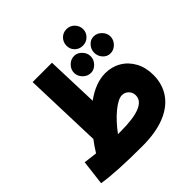

<svg xmlns="http://www.w3.org/2000/svg" viewBox="-219 -1020 1207 1207"><g transform="rotate(-45 384.5 -416.0)"><path d="M734 -255Q734 -173 692 -112.5Q650 -52 568.5 -19.5Q487 13 369 13Q135 13 20 -6L40 -172L130 -161Q156 -203 182 -237L165 -760H337L349 -410Q441 -477 527 -477Q585 -477 632 -449.5Q679 -422 706.5 -371.5Q734 -321 734 -255ZM565 -242Q565 -269 547 -287Q529 -305 504 -305Q470 -305 416 -260.5Q362 -216 313 -149H337Q565 -149 565 -242ZM477 -770Q477 -801 498 -823Q519 -845 551 -845Q582 -845 603.5 -823Q625 -801 625 -770Q625 -741 603.5 -719.5Q582 -698 551 -698Q519 -698 498 -719Q477 -740 477 -770ZM390 -617Q390 -646 412.5 -669Q435 -692 466 -692Q494 -692 516 -669Q538 -646 538 -617Q538 -587 516 -564Q494 -541 466 -541Q435 -541 412.5 -564Q390 -587 390 -617ZM569 -617Q569 -646 589.5 -669Q610 -692 639 -692Q669 -692 691.5 -669Q714 -646 714 -617Q714 -587 691.5 -564Q669 -541 639 -541Q610 -541 589.5 -563.5Q569 -586 569 -617Z"/></g></svg>

Font: Noto Sans Arabic CondBlack
Style: Regular
Weight: 900
Width: 3
Designer: Nadine Chahine
Foundry: Monotype Imaging Inc.
Version: Version 1.001